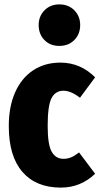

<svg xmlns="http://www.w3.org/2000/svg" viewBox="-20 -836 453 874"><path d="M413 -484 344 -391Q303 -423 269 -423Q232 -423 214.5 -389Q197 -355 197 -263Q197 -177 215.5 -145Q234 -113 269 -113Q287 -113 303 -119.5Q319 -126 340 -142L413 -45Q347 18 257 18Q144 18 82 -53.5Q20 -125 20 -262Q20 -351 49 -416Q78 -481 131 -516Q184 -551 255 -551Q346 -551 413 -484ZM345 -722Q345 -681 318.5 -654Q292 -627 250 -627Q208 -627 182 -654Q156 -681 156 -722Q156 -762 182.5 -789Q209 -816 250 -816Q292 -816 318.5 -789Q345 -762 345 -722Z"/></svg>

Font: Fira Sans Compressed ExtraBold
Style: Regular
Weight: 800
Width: 1
Designer: bBox Type GmbH & Carrois Corporate GbR & Edenspiekermann AG
Foundry: bBox Type GmbH & Carrois Corporate GbR & Edenspiekermann AG
Version: Version 4.301